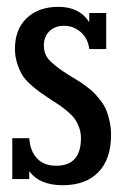

<svg xmlns="http://www.w3.org/2000/svg" viewBox="-20 -526 364 564"><path d="M186 -303.2Q202.1 -293.5 210.4 -288.3Q218.8 -283.2 233.6 -272.2Q248.5 -261.2 256.8 -252.7Q265.1 -244.1 275.9 -230.2Q286.6 -216.3 292.2 -202.4Q297.9 -188.5 302 -169.7Q306.2 -150.9 306.2 -129.9Q306.2 -58.6 269 -20.3Q231.9 18.1 164.1 18.1Q96.7 18.1 65.9 -22.9V0H16.1V-120.1H65.9Q68.8 -81.1 89.4 -60.1Q109.9 -39.1 145 -39.1Q217.8 -39.1 217.8 -120.1Q217.8 -136.7 212.4 -151.4Q207 -166 200.4 -175.8Q193.8 -185.5 179.4 -197.8Q165 -210 156.5 -215.8Q147.9 -221.7 128.9 -233.9Q108.9 -247.1 98.4 -254.4Q87.9 -261.7 71 -276.6Q54.2 -291.5 45.9 -304.9Q37.6 -318.4 30.8 -338.9Q23.9 -359.4 23.9 -382.8Q23.9 -439.9 58.6 -472.9Q93.3 -505.9 151.9 -505.9Q213.4 -505.9 242.2 -460.9V-487.8H292V-381.8H242.2Q238.8 -412.6 217.5 -431.4Q196.3 -450.2 168 -450.2Q142.1 -450.2 125.5 -434.6Q108.9 -418.9 108.9 -392.1Q108.9 -377.4 114.3 -365.2Q119.6 -353 133.1 -341.3Q146.5 -329.6 155.8 -323Q165 -316.4 186 -303.2Z"/></svg>

Font: Margherita Semibold
Style: Regular
Weight: 600
Designer: James Puckett
Foundry: Dunwich Type Founders
Version: Version 1.008;hotconv 1.0.109;makeotfexe 2.5.65596